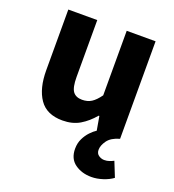

<svg xmlns="http://www.w3.org/2000/svg" viewBox="-131 -597 830 918"><g transform="rotate(20 284.5 -138.5)"><path d="M436.5 218.6Q387.3 218.6 352.5 193.6Q317.7 168.6 317.7 117.7Q317.7 89.2 328.9 66.4Q340 43.7 355.8 27.1Q371.7 10.4 385.6 1.8L373.3 -68.8H369.6Q338.5 -31.7 301.5 -9.8Q264.6 12 213.9 12Q133.3 12 96.6 -41.6Q59.8 -95.1 59.8 -188.1V-496.1H207.1V-207Q207.1 -153.5 221.9 -133.3Q236.8 -113.1 268.5 -113.1Q296.4 -113.1 316.1 -125.8Q335.9 -138.4 356.9 -167.7V-496.1H503.8V0Q461.1 11.9 443 37Q425 62.1 425 84.4Q425 103.1 438.5 112.3Q452 121.4 466.6 121.4Q480.9 121.4 492.6 117.2Q504.2 113.1 514 108L544.4 184Q524.1 199.2 494.2 208.9Q464.4 218.6 436.5 218.6Z"/></g></svg>

Font: Mada
Style: Regular
Weight: 400
Designer: Khaled Hosny
Version: Version 1.5